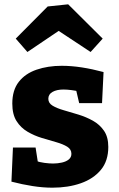

<svg xmlns="http://www.w3.org/2000/svg" viewBox="-20 -856 552 890"><path d="M204 -398Q204 -378 224 -366Q244 -354 275.5 -345Q307 -336 343 -325Q379 -314 410.5 -296.5Q442 -279 462 -250Q482 -221 482 -175Q482 -110 447.5 -68.5Q413 -27 354.5 -6.5Q296 14 223 14Q179 14 131 6.5Q83 -1 33 -14L40 -172H145L158 -88L144 -111Q163 -104 186 -101Q209 -98 226 -98Q247 -98 267 -102.5Q287 -107 299 -117Q311 -127 311 -143Q311 -164 291.5 -176Q272 -188 240.5 -197Q209 -206 174 -216.5Q139 -227 107.5 -245.5Q76 -264 56.5 -295Q37 -326 37 -376Q37 -438 67 -476.5Q97 -515 149.5 -533Q202 -551 266 -551Q311 -551 359.5 -543.5Q408 -536 460 -522L453 -378H347L329 -455L352 -431Q307 -441 274 -441Q243 -441 223.5 -430Q204 -419 204 -398ZM107 -615 53 -677 201 -826 296 -836 456 -677 400 -615 191 -753 310 -752Z"/></svg>

Font: Bitter Thin ExtraBold
Style: Regular
Weight: 800
Version: Version 3.020